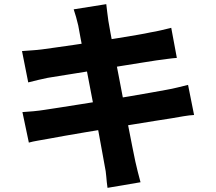

<svg xmlns="http://www.w3.org/2000/svg" viewBox="-20 -839 1040 925"><path d="M357 -716Q352 -738 346.5 -757Q341 -776 335 -794L492 -819Q494 -804 496.5 -781Q499 -758 502 -739Q505 -723 511.5 -685Q518 -647 528.5 -593.5Q539 -540 551 -478Q563 -416 575 -352.5Q587 -289 598 -231.5Q609 -174 618 -129.5Q627 -85 632 -61Q637 -39 643.5 -12.5Q650 14 657 39L498 66Q494 38 492 11.5Q490 -15 485 -37Q481 -58 473.5 -100.5Q466 -143 455.5 -199Q445 -255 433 -317.5Q421 -380 409 -442.5Q397 -505 386.5 -560Q376 -615 368 -656Q360 -697 357 -716ZM86 -593Q111 -595 134.5 -596.5Q158 -598 182 -601Q203 -604 243 -609.5Q283 -615 334.5 -622.5Q386 -630 441.5 -638.5Q497 -647 549 -655.5Q601 -664 642 -671Q683 -678 705 -683Q730 -687 757.5 -693.5Q785 -700 805 -705L832 -560Q814 -559 785.5 -555Q757 -551 733 -548Q707 -544 663 -537Q619 -530 566 -521.5Q513 -513 458 -504Q403 -495 353 -487Q303 -479 265.5 -473Q228 -467 210 -464Q186 -459 164.5 -454Q143 -449 116 -442ZM88 -299Q109 -300 140.5 -303Q172 -306 196 -310Q223 -314 268 -321Q313 -328 369.5 -337Q426 -346 485.5 -355.5Q545 -365 601.5 -374.5Q658 -384 705 -392.5Q752 -401 780 -406Q809 -411 837 -418Q865 -425 886 -430L915 -285Q894 -284 864 -279Q834 -274 806 -269Q774 -264 726 -256.5Q678 -249 621 -239.5Q564 -230 504.5 -220.5Q445 -211 389.5 -201.5Q334 -192 290.5 -184.5Q247 -177 222 -172Q189 -166 162.5 -161.5Q136 -157 119 -152Z"/></svg>

Font: Noto Sans SC Thin ExtraBold
Style: Regular
Weight: 800
Version: Version 2.004-H2;hotconv 1.0.118;makeotfexe 2.5.65603